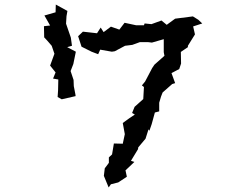

<svg xmlns="http://www.w3.org/2000/svg" viewBox="-20 -771 1040 843"><path d="M699 -599V-542L702 -526L658 -487L648 -472L617 -413L603 -396L612 -389L609 -336L571 -302L560 -275L572 -268L548 -252L519 -231L528 -182L519 -140L480 -141L472 -93L458 -80V-56L440 -32L436 1L457 52L467 38L499 30L537 5L531 -23L570 -60L555 -65L586 -116L587 -124L619 -162L632 -203L636 -197L646 -226L660 -277L679 -282V-320L687 -347L694 -365L736 -402L749 -406L733 -450L767 -468L775 -492L774 -543L805 -564V-570L836 -620L828 -655L868 -668L851 -684L827 -699L749 -689L712 -662L689 -681L645 -665L615 -668L612 -660H578L527 -671L504 -641L467 -654L435 -630L422 -650L406 -625L344 -632L323 -612L338 -566L382 -544L411 -533L420 -553L471 -544L484 -546L529 -570L561 -574L594 -586H630L647 -584ZM173 -656 174 -607 188 -592 207 -570 219 -535 200 -483 224 -453 213 -426 236 -422 235 -375 233 -345 251 -335 312 -349 311 -357 304 -393 303 -420 290 -459 302 -490 313 -544 275 -564 296 -570 291 -606 270 -667 272 -700 276 -723 225 -751 224 -717 175 -703 200 -659Z"/></svg>

Font: チョークS
Style: Regular
Weight: 400
Designer: [Stick] Fontworks Inc.
Foundry: [Stick] Fontworks Inc.
Version: Version 1.200;FEAKit 1.0